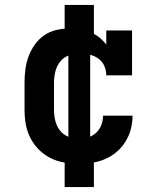

<svg xmlns="http://www.w3.org/2000/svg" viewBox="-20 -653 640 775"><path d="M298 8Q268 8 239 3Q210 -2 184 -15Q158 -28 137 -49Q116 -70 102.5 -96.5Q89 -123 84 -152Q79 -181 79 -210V-320Q79 -347 82.5 -373.5Q86 -400 95.5 -425.5Q105 -451 120.5 -473Q136 -495 158.5 -510.5Q181 -526 207.5 -532Q234 -538 261 -538Q282 -538 303 -534.5Q324 -531 343.5 -523.5Q363 -516 379.5 -503Q396 -490 409 -473V-530H513V-349H409Q409 -369 401 -387Q393 -405 377 -416.5Q361 -428 341.5 -432.5Q322 -437 303 -437Q280 -437 258.5 -429.5Q237 -422 223 -404.5Q209 -387 203.5 -364.5Q198 -342 198 -320V-210Q198 -188 203 -166.5Q208 -145 221 -127.5Q234 -110 255 -101.5Q276 -93 298 -93Q317 -93 335.5 -98.5Q354 -104 368 -117Q382 -130 389 -148.5Q396 -167 396 -186Q396 -186 396 -186Q396 -186 396 -186H515Q515 -186 515 -186Q515 -186 515 -186Q515 -158 508 -131.5Q501 -105 486.5 -81.5Q472 -58 451 -40Q430 -22 404.5 -11Q379 0 352 4Q325 8 298 8ZM241 102V-50H256V-480H241V-633H359V-480H344V-50H359V102Z"/></svg>

Font: Iosevka Curly Slab Extended
Style: Bold
Weight: 700
Width: 7
Monospace: yes
Designer: Belleve Invis
Foundry: Belleve Invis
Version: Version 11.1.0; ttfautohint (v1.8.3)